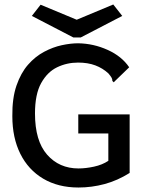

<svg xmlns="http://www.w3.org/2000/svg" viewBox="-20 -825 640 856"><path d="M330 11Q239 11 172.5 -28.5Q106 -68 70.5 -139.5Q35 -211 35 -307Q34 -387 53.5 -443.5Q73 -500 105 -536.5Q137 -573 176.5 -594Q216 -615 255.5 -623.5Q295 -632 328 -632Q397 -631 460 -602.5Q523 -574 556 -525L494 -465L487 -458L481 -464Q481 -472 477.5 -478.5Q474 -485 463 -498Q438 -521 405 -533.5Q372 -546 328 -546Q278 -546 234.5 -525Q191 -504 163.5 -454.5Q136 -405 136 -319Q136 -197 190 -135.5Q244 -74 330 -74Q362 -74 399 -82Q436 -90 463 -108V-230H329V-315H558V-54Q504 -20 446.5 -4.5Q389 11 330 11ZM485 -805 525 -754 340 -658H307L122 -754L161 -804L322 -737Z"/></svg>

Font: Inconsolata Expanded SemiBold
Style: Regular
Weight: 600
Width: 7
Monospace: yes
Designer: Raph Levien, Cyreal, Brenton Simpson
Foundry: Raph Levien, Cyreal, Google
Version: Version 3.001; ttfautohint (v1.8.2.53-6de2)